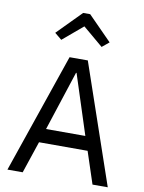

<svg xmlns="http://www.w3.org/2000/svg" viewBox="-100 -1009 810 1078"><g transform="rotate(10 305.0 -470.0)"><path d="M253 -682H357L591 0H504L444 -182H167L106 0H19ZM417 -262 307 -602H304L193 -262ZM285 -940H325L460 -803L420 -770L305 -867L190 -770L150 -803Z"/></g></svg>

Font: Actor
Style: Regular
Weight: 400
Designer: Thomas Junold
Foundry: Thomas Junold
Version: Version 1.001